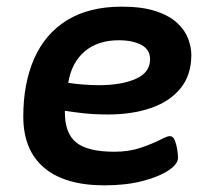

<svg xmlns="http://www.w3.org/2000/svg" viewBox="-20 -550 640 577"><path d="M294 7Q175 7 112.5 -46Q50 -99 50 -200Q50 -300 83 -374.5Q116 -449 182 -489.5Q248 -530 346 -530Q407 -530 448 -516.5Q489 -503 512.5 -481Q536 -459 545.5 -433.5Q555 -408 555 -385Q555 -324 522 -284Q489 -244 432.5 -225Q376 -206 306 -206Q264 -206 232 -209.5Q200 -213 175 -217V-212Q175 -149 209.5 -121.5Q244 -94 324 -94Q368 -94 403 -106Q438 -118 460.5 -129.5Q483 -141 490 -141Q500 -141 505 -129Q510 -117 512.5 -101.5Q515 -86 515 -76Q515 -57 486.5 -38Q458 -19 408.5 -6Q359 7 294 7ZM277 -294Q345 -294 388 -313Q431 -332 431 -372Q431 -401 405 -415Q379 -429 337 -429Q274 -429 234.5 -395.5Q195 -362 185 -301Q205 -298 229.5 -296Q254 -294 277 -294Z"/></svg>

Font: Asap Semi Expanded Semi Expanded SemiBold
Style: Italic
Weight: 600
Width: 6
Italic angle: -6°
Designer: Pablo Cosgaya
Foundry: Omnibus-Type
Version: Version 3.001; ttfautohint (v1.8.4.7-5d5b)